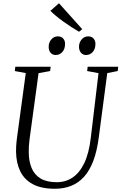

<svg xmlns="http://www.w3.org/2000/svg" viewBox="-20 -1155 750 1185"><path d="M642 -704 589.5 -306Q578.5 -222 555.8 -162Q533 -102 498.8 -64Q464.5 -26 419.2 -8Q374 10 318.5 10Q235.5 10 183 -18Q130.5 -46 105.2 -97.5Q80 -149 79 -219Q79 -236 79.8 -253.8Q80.5 -271.5 83 -290L139 -704L71.5 -716.5L74.5 -743H292.5L289.5 -716.5L218 -703.5L162.5 -296.5Q159.5 -274 158.2 -253.2Q157 -232.5 157.5 -213.5Q158 -159 175.2 -117.8Q192.5 -76.5 230.2 -53.5Q268 -30.5 331 -30.5Q385 -30.5 428.2 -59.5Q471.5 -88.5 500.5 -149.2Q529.5 -210 540.5 -306L588 -703.5L518 -716.5L521 -743H709.5L706.5 -716.5ZM323 -815.5Q304.5 -815.5 292.2 -829.5Q280 -843.5 280.5 -867.5Q280.5 -893 296.8 -911.8Q313 -930.5 337 -930.5Q358.5 -930.5 370.2 -917Q382 -903.5 381.5 -884Q381.5 -853 365 -834.2Q348.5 -815.5 323 -815.5ZM510.5 -815.5Q492 -815.5 479.8 -829.5Q467.5 -843.5 467.5 -867.5Q468 -893 484 -911.8Q500 -930.5 524 -930.5Q546 -930.5 557.5 -917Q569 -903.5 569 -884Q569 -853 552.5 -834.2Q536 -815.5 510.5 -815.5ZM467.5 -959Q444.5 -972.5 419.5 -988.8Q394.5 -1005 370.5 -1022.2Q346.5 -1039.5 326 -1056.5Q305.5 -1073.5 291 -1088L344 -1135L487.5 -975Z"/></svg>

Font: Merriweather 96pt Light
Style: Italic
Weight: 300
Italic angle: -7.8°
Version: Version 2.101